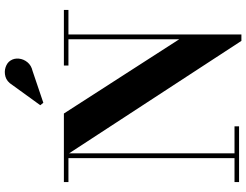

<svg xmlns="http://www.w3.org/2000/svg" viewBox="-136 -908 1053 822"><g transform="rotate(-90 391.0 -496.5)"><path d="M146 -750V-19.5H261.5V0H23V-19.5H125.5V-730.5H23V-750ZM760 -750V-730.5H655V10H627.5L131.5 -750H316.5L634.5 -256V-730.5H522V-750ZM362.5 -838 352 -851 438.5 -970.5Q453.5 -994.5 474.5 -1000.2Q495.5 -1006 514.8 -999.5Q534 -993 543 -979Q553.5 -963 551.5 -942.8Q549.5 -922.5 536 -906Q522.5 -889.5 498.5 -884Z"/></g></svg>

Font: Bodoni Moda
Style: Bold
Weight: 700
Designer: Owen Earl
Foundry: indestructible type
Version: Version 2.005